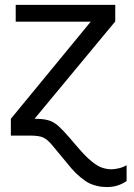

<svg xmlns="http://www.w3.org/2000/svg" viewBox="-20 -548 540 776"><path d="M23.9 0V-67.9L346.7 -460.4H43.5V-528.3H445.8V-461.4L119.6 -67.9Q134.8 -67.9 148.7 -66.7Q162.6 -65.4 172.9 -62.5Q188.5 -58.6 202.4 -49.3Q216.3 -40 236.3 -18.8Q256.3 2.4 290.5 43Q325.2 84 349.9 104Q374.5 124 393.6 130.1Q412.6 136.2 429.7 136.2Q442.4 136.2 459.7 132.3Q477.1 128.4 491.7 119.6V183.6Q457 208 412.6 208Q390.6 208 372.6 203.6Q354.5 199.2 341.3 192.9Q326.7 186 305.7 168.7Q284.7 151.4 267.6 131.3L189.5 37.1Q171.4 15.6 154.8 7.8Q138.2 0 100.1 0Z"/></svg>

Font: Arimo Nerd Font
Style: Regular
Weight: 400
Designer: Steve Matteson
Foundry: Monotype Imaging Inc.
Version: Version 1.33;Nerd Fonts 3.2.1